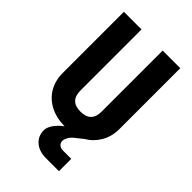

<svg xmlns="http://www.w3.org/2000/svg" viewBox="-278 -831 1156 1156"><g transform="rotate(45 300.0 -252.5)"><path d="M354 225Q293 225 258 194.5Q223 164 223 115Q223 90 243 61.5Q263 33 295 10Q223 9 170 -19Q117 -47 88.5 -96Q60 -145 60 -210V-730H210V-210Q210 -120 300 -120Q390 -120 390 -210V-730H540V-210Q540 -148 511 -98.5Q482 -49 434 -21L386 17Q366 33 356.5 51Q347 69 347 82Q347 98 359 109Q371 120 393 120H462V225Z"/></g></svg>

Font: Tiny ExtraBold
Style: Regular
Weight: 800
Designer: Philipp Nurullin, Konstantin Bulenkov
Foundry: JetBrains
Version: Version 2.251; ttfautohint (v1.8.4.7-5d5b)